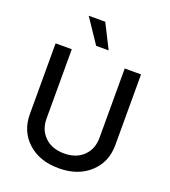

<svg xmlns="http://www.w3.org/2000/svg" viewBox="-170 -1086 1078 1220"><g transform="rotate(20 368.5 -476.0)"><path d="M327.6 -800.3 217.8 -963.9H329.6L412.1 -800.3ZM547.4 -727.1H657.7V-249Q657.7 -133.8 578.1 -60.8Q498.5 12.2 368.7 12.2Q238.8 12.2 159.4 -60.5Q80.1 -133.3 80.1 -249V-727.1H189.5V-257.8Q189.5 -182.6 238.3 -135.3Q287.1 -87.9 368.7 -87.9Q450.7 -87.9 499 -135.3Q547.4 -182.6 547.4 -257.8Z"/></g></svg>

Font: Interop Med
Style: Regular
Weight: 500
Designer: Rasmus Andersson, Google, Jang Haemin
Foundry: jhaemin
Version: Version 1.007